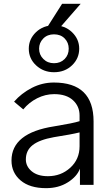

<svg xmlns="http://www.w3.org/2000/svg" viewBox="-20 -981 590 1019"><path d="M117.2 -134.8Q117.2 -97.7 148.4 -71.8Q179.7 -45.9 234.4 -45.9Q303.7 -45.9 353 -90.8Q402.3 -135.7 402.3 -205.1V-278.3Q359.4 -267.6 265.6 -252.9Q189.5 -239.3 153.3 -210.9Q117.2 -182.6 117.2 -134.8ZM41 -128.9Q41 -275.4 267.6 -310.5Q369.1 -327.1 402.3 -337.9V-368.2Q402.3 -417 367.2 -449.2Q332 -481.4 267.6 -481.4Q220.7 -481.4 177.2 -459.5Q133.8 -437.5 103.5 -400.4L54.7 -441.4Q93.8 -486.3 148.9 -514.6Q204.1 -543 265.6 -543Q476.6 -543 476.6 -336.9V0H404.3V-85.9Q388.7 -43.9 339.8 -13.2Q291 17.6 224.6 17.6Q137.7 17.6 89.4 -23.4Q41 -64.5 41 -128.9ZM132.8 -722.7Q132.8 -773.4 170.9 -810.1Q209 -846.7 266.6 -846.7Q324.2 -846.7 362.3 -810.1Q400.4 -773.4 400.4 -722.7Q400.4 -670.9 362.3 -634.3Q324.2 -597.7 266.6 -597.7Q210.9 -597.7 171.9 -633.8Q132.8 -669.9 132.8 -722.7ZM187.5 -722.7Q187.5 -690.4 210 -668Q232.4 -645.5 266.6 -645.5Q300.8 -645.5 322.8 -667.5Q344.7 -689.5 344.7 -722.7Q344.7 -754.9 323.2 -776.9Q301.8 -798.8 266.6 -798.8Q231.4 -798.8 209.5 -776.4Q187.5 -753.9 187.5 -722.7ZM222.7 -824.2 309.6 -960.9H408.2L289.1 -824.2Z"/></svg>

Font: Batunionen A1
Style: Regular
Weight: 400
Designer: HanYang I&C Co.,Ltd.
Foundry: HanYang I&C Co.,Ltd.
Version: Version 2.50; ttfautohint (v1.6)